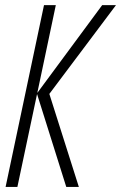

<svg xmlns="http://www.w3.org/2000/svg" viewBox="-20 -734 476 754"><path d="M2 0 152.8 -713.9H199.2L126.5 -369.1L381.3 -713.9H435.5L173.8 -365.2L289.6 0H240.2L125.5 -364.7L48.3 0Z"/></svg>

Font: Open Sans Condensed Light
Style: Italic
Weight: 300
Width: 3
Italic angle: -12°
Designer: Monotype Design Team
Foundry: Monotype Imaging Inc.
Version: Version 3.000; ttfautohint (v1.8.4)